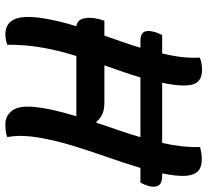

<svg xmlns="http://www.w3.org/2000/svg" viewBox="-48 -700 755 698"><g transform="rotate(90 329.0 -350.5)"><path d="M55 -353H109Q120 -385 131.5 -417.5Q143 -450 153 -484H127Q82 -484 95 -532Q98 -546 107 -563H174Q177 -577 180 -591Q192 -649 189 -700Q210 -708 233 -708Q274 -708 285 -678.5Q296 -649 284 -581Q282 -572 280 -563H499Q507 -598 511 -632.5Q515 -667 514 -701Q527 -704 536.5 -705.5Q546 -707 558 -707Q592 -707 605.5 -689Q619 -671 619 -640Q619 -609 611 -570Q610 -566 610 -563H620Q668 -563 656 -515Q654 -508 651 -500Q648 -492 643 -484H590Q572 -424 551 -364.5Q530 -305 510.5 -242.5Q491 -180 479 -111Q474 -80 473.5 -53Q473 -26 478 0Q469 4 456.5 5.5Q444 7 430 7Q400 7 381 -18.5Q362 -44 369 -104Q373 -140 382 -177Q391 -214 402 -251H183Q165 -194 153.5 -132Q142 -70 142 0Q134 3 124.5 5Q115 7 104 7Q67 7 51 -23Q35 -53 45 -125Q50 -157 57.5 -188.5Q65 -220 75 -251Q52 -254 46.5 -278Q41 -302 49 -334ZM352 -353Q378 -353 394.5 -345.5Q411 -338 422 -324L426 -325Q439 -365 453 -404.5Q467 -444 478 -484H261Q251 -450 239.5 -417.5Q228 -385 217 -353Z"/></g></svg>

Font: Recursive Mn Csl St Med
Style: Italic
Weight: 500
Italic angle: -15°
Monospace: yes
Version: Version 1.079;hotconv 1.0.112;makeotfexe 2.5.65598; ttfautoh